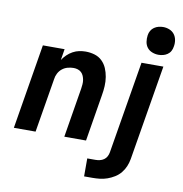

<svg xmlns="http://www.w3.org/2000/svg" viewBox="-101 -849 1101 1158"><g transform="rotate(10 450.0 -270.0)"><path d="M23 0 109 -520H242L231 -452Q243 -470 258 -484.5Q273 -499 292 -509.5Q311 -520 331 -524Q351 -528 370 -528Q399 -528 425.5 -520Q452 -512 471 -493.5Q490 -475 500.5 -450.5Q511 -426 515.5 -398.5Q520 -371 518.5 -342.5Q517 -314 512 -286L465 0H332L382 -304Q384 -317 385 -330.5Q386 -344 384 -356.5Q382 -369 377 -381Q372 -393 363 -401.5Q354 -410 341.5 -414Q329 -418 316 -418Q298 -418 279.5 -413Q261 -408 246 -396Q231 -384 222 -366.5Q213 -349 211 -331L156 0ZM491 215V105H541Q554 105 567.5 102Q581 99 592.5 91Q604 83 610.5 70.5Q617 58 619 45L713 -520H847L750 63Q746 86 737 108Q728 130 712.5 149Q697 168 676 181Q655 194 632.5 202Q610 210 587 212.5Q564 215 541 215ZM805 -585Q785 -585 766 -592.5Q747 -600 735.5 -615Q724 -630 721 -650Q718 -670 721 -690Q723 -705 730.5 -718Q738 -731 750.5 -739.5Q763 -748 777 -751.5Q791 -755 805 -755Q825 -755 843.5 -747.5Q862 -740 873.5 -725Q885 -710 888.5 -690Q892 -670 888 -650Q886 -635 879 -622Q872 -609 859.5 -600.5Q847 -592 833 -588.5Q819 -585 805 -585Z"/></g></svg>

Font: Iosevka Aile Extrabold
Style: Italic
Weight: 800
Italic angle: -9°
Designer: Belleve Invis
Foundry: Belleve Invis
Version: Version 31.1.0; ttfautohint (v1.8.4)